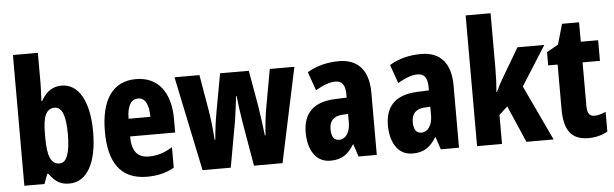

<svg xmlns="http://www.w3.org/2000/svg" viewBox="-49 -931 3558 1112"><g transform="rotate(-5 1730.5 -375.0)"><path d="M198 -579V-760H53V0H170L191 -57H198C235 -5 266 10 315 10C418 10 477 -99 477 -276C477 -454 417 -559 318 -559C268 -559 228 -535 198 -479H194C196 -524 198 -558 198 -579ZM267 -435C310 -435 330 -382 330 -278C330 -165 309 -111 268 -111C219 -111 198 -157 198 -263V-293C198 -386 216 -435 267 -435Z M750 -559C615 -559 545 -456 545 -272C545 -94 611 10 766 10C826 10 878 -2 924 -29V-148C875 -118 835 -106 787 -106C720 -106 688 -145 688 -231H950V-310C950 -466 878 -559 750 -559ZM754 -446C792 -446 815 -408 815 -334H688C689 -415 715 -446 754 -446Z M1343 -261 1388 0H1554L1671 -550H1528L1491 -345C1480 -287 1473 -224 1470 -169H1466C1461 -217 1452 -280 1442 -345L1406 -550H1239L1202 -347C1189 -278 1182 -220 1178 -169H1174C1170 -232 1162 -302 1152 -357L1119 -550H974L1089 0H1253L1300 -262C1307 -301 1313 -360 1320 -411H1323C1328 -366 1335 -308 1343 -261Z M1931 -560C1860 -560 1797 -543 1746 -512L1784 -404C1831 -431 1868 -444 1900 -444C1939 -444 1957 -418 1957 -365V-346L1887 -343C1768 -338 1703 -280 1703 -165C1703 -76 1739 10 1832 10C1898 10 1935 -17 1970 -73H1972L1996 0H2102V-363C2102 -494 2039 -560 1931 -560ZM1923 -249 1957 -251V-201C1957 -143 1930 -106 1893 -106C1864 -106 1848 -127 1848 -171C1848 -220 1873 -246 1923 -249Z M2409 -560C2338 -560 2275 -543 2224 -512L2262 -404C2309 -431 2346 -444 2378 -444C2417 -444 2435 -418 2435 -365V-346L2365 -343C2246 -338 2181 -280 2181 -165C2181 -76 2217 10 2310 10C2376 10 2413 -17 2448 -73H2450L2474 0H2580V-363C2580 -494 2517 -560 2409 -560ZM2401 -249 2435 -251V-201C2435 -143 2408 -106 2371 -106C2342 -106 2326 -127 2326 -171C2326 -220 2351 -246 2401 -249Z M2830 -442V-760H2685V0H2830V-169L2879 -214L2972 0H3130L2979 -321L3124 -550H2968L2867 -379C2855 -359 2840 -331 2827 -302H2824C2828 -347 2830 -394 2830 -442Z M3378 -116C3348 -116 3336 -136 3336 -175V-430H3437V-550H3336V-663H3237L3203 -545L3136 -507V-430H3191V-172C3191 -49 3232 10 3333 10C3375 10 3411 0 3444 -18V-133C3419 -122 3397 -116 3378 -116Z"/></g></svg>

Font: Noto Sans Thai Looped ExtraCondensed ExtraBold
Style: Regular
Weight: 800
Width: 2
Designer: Sasikarn Vongin, Ben Mitchell
Foundry: The Fontpad Ltd
Version: Version 1.001